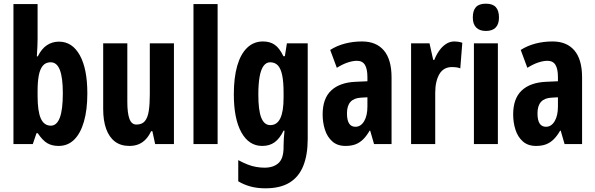

<svg xmlns="http://www.w3.org/2000/svg" viewBox="-20 -782 3231 1042"><path d="M184 -570Q184 -554 183 -531Q182 -508 180 -476H185Q206 -518 235 -537Q264 -556 300 -556Q372 -556 413 -482.5Q454 -409 454 -275Q454 -186 435.5 -122Q417 -58 382.5 -24Q348 10 298 10Q262 10 236.5 -5Q211 -20 185 -59H178L158 0H53V-760H184ZM255 -444Q228 -444 212.5 -425.5Q197 -407 190.5 -372.5Q184 -338 184 -289V-262Q184 -178 201.5 -139Q219 -100 256 -100Q288 -100 304.5 -143Q321 -186 321 -276Q321 -360 305 -402Q289 -444 255 -444Z M924 -547V0H822L807 -70H800Q788 -44 771 -26Q754 -8 732 1Q710 10 682 10Q635 10 603.5 -14Q572 -38 556 -83Q540 -128 540 -190V-547H671V-229Q671 -168 682.5 -137Q694 -106 720 -106Q751 -106 766.5 -125Q782 -144 787.5 -180.5Q793 -217 793 -269V-547Z M1161 0H1030V-760H1161Z M1407 -557Q1445 -557 1471 -539Q1497 -521 1518 -477H1526L1537 -547H1650V-28Q1650 58 1626 118Q1602 178 1551.5 209Q1501 240 1420 240Q1377 240 1341 230.5Q1305 221 1273 202V87Q1299 101 1323 110.5Q1347 120 1370.5 124Q1394 128 1416 128Q1464 128 1491.5 103Q1519 78 1519 17V7Q1519 -10 1520.5 -32Q1522 -54 1524 -73H1519Q1498 -30 1470.5 -10Q1443 10 1403 10Q1331 10 1290 -63.5Q1249 -137 1249 -270Q1249 -361 1267.5 -425Q1286 -489 1321.5 -523Q1357 -557 1407 -557ZM1446 -444Q1425 -444 1410.5 -424.5Q1396 -405 1389 -366Q1382 -327 1382 -268Q1382 -183 1398 -143Q1414 -103 1447 -103Q1465 -103 1478.5 -112Q1492 -121 1501 -139.5Q1510 -158 1514.5 -186Q1519 -214 1519 -252V-279Q1519 -337 1511.5 -373.5Q1504 -410 1488 -427Q1472 -444 1446 -444Z M1945 -557Q2022 -557 2063.5 -508Q2105 -459 2105 -362V0H2010L1989 -73H1986Q1970 -45 1951.5 -26.5Q1933 -8 1910 1Q1887 10 1855 10Q1811 10 1783.5 -14.5Q1756 -39 1743.5 -78Q1731 -117 1731 -161Q1731 -247 1777 -290.5Q1823 -334 1908 -338L1974 -341V-363Q1974 -408 1960.5 -430Q1947 -452 1917 -452Q1895 -452 1867.5 -443Q1840 -434 1808 -414L1772 -511Q1808 -534 1852 -545.5Q1896 -557 1945 -557ZM1939 -252Q1901 -250 1882 -229Q1863 -208 1863 -167Q1863 -130 1874.5 -112Q1886 -94 1909 -94Q1938 -94 1956 -124Q1974 -154 1974 -204V-254Z M2446 -557Q2456 -557 2466 -555.5Q2476 -554 2489 -550L2478 -411Q2468 -415 2457 -416.5Q2446 -418 2432 -418Q2410 -418 2393 -408.5Q2376 -399 2365 -380.5Q2354 -362 2348 -336.5Q2342 -311 2342 -279V0H2211V-547H2311L2331 -457H2337Q2347 -483 2363 -506Q2379 -529 2400 -543Q2421 -557 2446 -557Z M2682 -547V0H2552V-547ZM2617 -762Q2654 -762 2671 -743Q2688 -724 2688 -687Q2688 -651 2670 -632.5Q2652 -614 2617 -614Q2583 -614 2564.5 -632.5Q2546 -651 2546 -687Q2546 -725 2563 -743.5Q2580 -762 2617 -762Z M2979 -557Q3056 -557 3097.5 -508Q3139 -459 3139 -362V0H3044L3023 -73H3020Q3004 -45 2985.5 -26.5Q2967 -8 2944 1Q2921 10 2889 10Q2845 10 2817.5 -14.5Q2790 -39 2777.5 -78Q2765 -117 2765 -161Q2765 -247 2811 -290.5Q2857 -334 2942 -338L3008 -341V-363Q3008 -408 2994.5 -430Q2981 -452 2951 -452Q2929 -452 2901.5 -443Q2874 -434 2842 -414L2806 -511Q2842 -534 2886 -545.5Q2930 -557 2979 -557ZM2973 -252Q2935 -250 2916 -229Q2897 -208 2897 -167Q2897 -130 2908.5 -112Q2920 -94 2943 -94Q2972 -94 2990 -124Q3008 -154 3008 -204V-254Z"/></svg>

Font: Noto Sans Display ExtraCondensed
Style: Bold
Weight: 700
Width: 2
Designer: Monotype Design Team
Foundry: Monotype Imaging Inc.
Version: Version 2.003